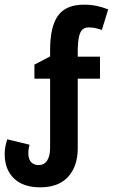

<svg xmlns="http://www.w3.org/2000/svg" viewBox="-31 -785 482 820"><path d="M141 15Q68 15 28.5 -23Q-11 -61 -11 -128Q-11 -145 -7.5 -162Q-4 -179 0 -190L95 -167Q93 -159 91.5 -150Q90 -141 90 -131Q90 -105 102 -92.5Q114 -80 134 -80Q158 -80 170.5 -99.5Q183 -119 183 -153V-449H116V-509L183 -544V-571Q183 -672 217 -718.5Q251 -765 327 -765Q357 -765 381 -760Q405 -755 431 -745L404 -657Q390 -662 376.5 -665Q363 -668 348 -668Q323 -668 312.5 -646.5Q302 -625 301 -574V-543H396V-449H301V-152Q301 -75 260 -30Q219 15 141 15Z"/></svg>

Font: Avrile Sans Condensed SemiBold
Style: Regular
Weight: 600
Width: 3
Designer: Monotype Design Team
Foundry: Monotype Imaging Inc.
Version: Version 2.001;September 10, 2019;FontCreator 11.5.0.2425 64-